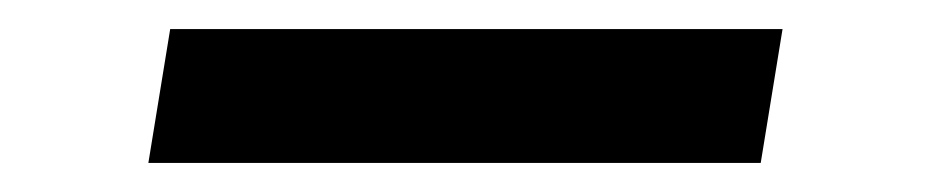

<svg xmlns="http://www.w3.org/2000/svg" viewBox="-20 -406 640 132"><path d="M82 -294 97 -386H518L503 -294Z"/></svg>

Font: Iosevka Slab Semibold Extended
Style: Italic
Weight: 600
Width: 7
Italic angle: -9°
Monospace: yes
Designer: Belleve Invis
Foundry: Belleve Invis
Version: Version 11.1.0; ttfautohint (v1.8.3)